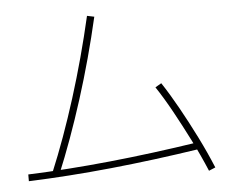

<svg xmlns="http://www.w3.org/2000/svg" viewBox="-54 -813 1108 908"><g transform="rotate(-5 500.0 -359.0)"><path d="M163 -23Q229 -181 287.5 -367Q346 -553 391 -749L425 -742Q380 -546 320.5 -358.5Q261 -171 194 -10ZM49 -26Q235 -33 437.5 -53.5Q640 -74 862 -108L868 -76Q645 -42 441.5 -21.5Q238 -1 49 6ZM902 31Q871 -43 833.5 -117.5Q796 -192 758 -261Q720 -330 684 -384L713 -401Q750 -345 789 -275Q828 -205 865.5 -130Q903 -55 933 18Z"/></g></svg>

Font: M PLUS 1 ExtraLight
Style: Regular
Weight: 250
Version: Version 1.001